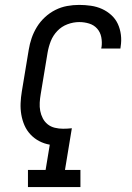

<svg xmlns="http://www.w3.org/2000/svg" viewBox="-20 -763 540 783"><path d="M94 0V-70H166L183 -173Q160 -177 140 -187.5Q120 -198 104.5 -214.5Q89 -231 80 -251.5Q71 -272 67 -295Q63 -318 64 -342Q65 -366 69 -390L97 -559Q101 -584 109 -607.5Q117 -631 130.5 -653Q144 -675 163.5 -693Q183 -711 206 -722.5Q229 -734 253.5 -738.5Q278 -743 303 -743Q327 -743 351 -739.5Q375 -736 396 -726.5Q417 -717 434 -701.5Q451 -686 460.5 -665.5Q470 -645 473 -621Q476 -597 472 -573Q472 -571 471.5 -569Q471 -567 471 -565H393Q393 -567 393 -568Q393 -569 394 -570Q397 -591 393 -611.5Q389 -632 376 -646.5Q363 -661 343.5 -667Q324 -673 303 -673Q279 -673 255 -664Q231 -655 213.5 -636.5Q196 -618 187 -595Q178 -572 174 -548L146 -379Q143 -362 142 -344.5Q141 -327 144 -311Q147 -295 154.5 -280.5Q162 -266 174.5 -256Q187 -246 203.5 -242Q220 -238 237 -238Q246 -238 255 -238.5Q264 -239 273 -240L245 -70H308V0Z"/></svg>

Font: Iosevka Slab Oblique
Style: Regular
Weight: 400
Italic angle: -9°
Monospace: yes
Designer: Belleve Invis
Foundry: Belleve Invis
Version: Version 11.1.1; ttfautohint (v1.8.3)